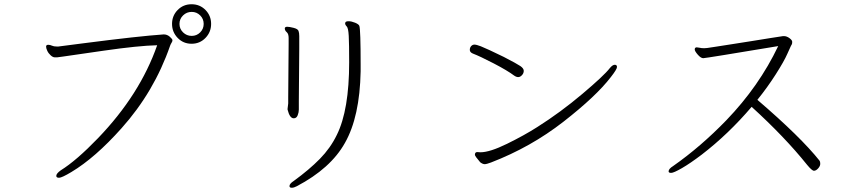

<svg xmlns="http://www.w3.org/2000/svg" viewBox="-20 -818 4040 904"><path d="M882 -612Q843 -612 816.5 -639.5Q790 -667 790 -705.5Q790 -744 816.5 -771Q843 -798 882 -798Q921 -798 947.5 -771Q974 -744 974 -705.5Q974 -667 947.5 -639.5Q921 -612 882 -612ZM882.5 -649Q906 -649 922.5 -665.5Q939 -682 939 -705.5Q939 -729 922.5 -745.5Q906 -762 882.5 -762Q859 -762 842 -745.5Q825 -729 825 -705.5Q825 -682 842 -665.5Q859 -649 882.5 -649ZM255 -599Q306 -605 371 -614Q634 -648 751 -656Q767 -656 779.5 -645Q792 -634 792 -628.5Q792 -623 788 -617Q784 -611 781 -603Q706 -386 552 -214Q428 -75 316 -8Q271 19 258 19Q245 19 245 10Q245 -1 266 -16Q340 -62 442 -168Q639 -373 720 -605Q632 -603 469 -579.5Q306 -556 279 -552Q252 -548 249 -548Q249 -548 238 -548Q229 -548 218.5 -557.5Q208 -567 202.5 -579Q197 -591 197 -598.5Q197 -606 205 -607H208Q216 -607 224.5 -603Q233 -599 247 -599Z M1672 -696Q1678 -678 1678 -513V-482Q1674 -268 1604 -145Q1537 -25 1377 59Q1364 66 1353.5 66Q1343 66 1343 58Q1343 47 1363 34Q1436 -19 1486 -70Q1536 -121 1566 -183Q1624 -300 1624 -525Q1624 -612 1622 -649Q1620 -686 1612.5 -693.5Q1605 -701 1605 -708L1606 -712Q1608 -718 1621.5 -718Q1635 -718 1652 -711Q1669 -704 1672 -696ZM1363 -261Q1344 -261 1334 -302V-306L1337 -331V-359L1339 -612V-639Q1339 -659 1330 -666.5Q1321 -674 1321 -684V-686Q1323 -692 1332.5 -692Q1342 -692 1362 -687Q1382 -682 1385.5 -672.5Q1389 -663 1389 -648V-590L1387 -342V-302Q1387 -289 1381.5 -275Q1376 -261 1363 -261Z M2401 -462Q2369 -486 2304.5 -519.5Q2240 -553 2206 -566Q2192 -572 2192 -583Q2192 -594 2198.5 -601Q2205 -608 2214 -608Q2223 -608 2244 -600Q2272 -589 2352 -550Q2414 -518 2430 -507Q2446 -496 2446 -484.5Q2446 -473 2437.5 -464Q2429 -455 2420 -455Q2411 -455 2401 -462ZM2227 -102 2242 -101Q2286 -101 2367.5 -141Q2449 -181 2510 -220Q2619 -289 2721.5 -375.5Q2824 -462 2851 -497Q2864 -513 2874.5 -513Q2885 -513 2885 -502.5Q2885 -492 2856 -455Q2787 -365 2633 -245Q2479 -125 2292 -53Q2271 -45 2262 -45Q2253 -45 2241 -54Q2216 -83 2216 -89Q2216 -102 2227 -102Z M3667 -648H3671Q3684 -648 3697 -638.5Q3710 -629 3710 -621Q3710 -613 3708 -609Q3706 -605 3704 -602Q3702 -599 3687 -564.5Q3672 -530 3632.5 -468Q3593 -406 3546 -348Q3750 -173 3839 -61Q3842 -57 3842 -46.5Q3842 -36 3832 -25Q3822 -14 3812.5 -14Q3803 -14 3780 -42Q3675 -173 3519 -315Q3409 -186 3284 -90Q3230 -49 3191 -26.5Q3152 -4 3140 -4Q3128 -4 3128 -11Q3128 -23 3149 -36Q3279 -127 3400 -252Q3554 -412 3644 -601Q3302 -544 3291 -544Q3280 -544 3265.5 -560.5Q3251 -577 3251 -585.5Q3251 -594 3259 -595H3261Q3266 -595 3272 -593.5Q3278 -592 3284 -591.5Q3290 -591 3296 -591Q3302 -591 3309.5 -592Q3317 -593 3349.5 -598Q3382 -603 3426.5 -610Q3471 -617 3518.5 -624.5Q3566 -632 3605.5 -638.5Q3645 -645 3667 -648Z"/></svg>

Font: ToneOZ-Pinyin-WenKai-Light
Style: Light
Weight: 300
Designer: Fontworks Inc.
Foundry: ToneOZ
Version: Version 0.240331